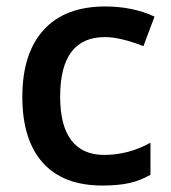

<svg xmlns="http://www.w3.org/2000/svg" viewBox="-20 -570 535 600"><path d="M299.8 9.8Q177.2 9.8 113.5 -61.8Q49.8 -133.3 49.8 -267.1Q49.8 -403.3 116.5 -476.6Q183.1 -549.8 309.1 -549.8Q394.5 -549.8 462.9 -518.1L428.2 -425.8Q355.5 -454.1 308.1 -454.1Q168 -454.1 168 -268.1Q168 -177.2 202.9 -131.6Q237.8 -85.9 305.2 -85.9Q381.8 -85.9 450.2 -124V-23.9Q419.4 -5.9 384.5 2Q349.6 9.8 299.8 9.8Z"/></svg>

Font: Samim Medium FD
Style: Medium-FD
Weight: 500
Foundry: DejaVu fonts team - Redesigned by Saber Rastikerdar
Version: Version 4.0.5